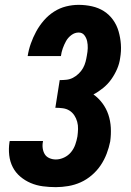

<svg xmlns="http://www.w3.org/2000/svg" viewBox="-20 -763 540 791"><path d="M210 8Q183 8 156.5 4.5Q130 1 106.5 -9Q83 -19 63.5 -35.5Q44 -52 32.5 -74.5Q21 -97 18 -123.5Q15 -150 19 -177L20 -182H157V-180Q154 -166 156 -152Q158 -138 164.5 -127.5Q171 -117 183.5 -111.5Q196 -106 210 -106Q227 -106 244 -114Q261 -122 272.5 -136Q284 -150 290 -167Q296 -184 299 -201Q301 -216 301.5 -231.5Q302 -247 298 -261.5Q294 -276 286 -288Q278 -300 266 -307.5Q254 -315 239 -317Q224 -319 208 -319L226 -433Q240 -433 254 -434.5Q268 -436 280.5 -442.5Q293 -449 304 -459.5Q315 -470 322 -482.5Q329 -495 332.5 -508.5Q336 -522 338 -535Q341 -550 341.5 -564.5Q342 -579 339 -593Q336 -607 327.5 -618Q319 -629 304 -629Q288 -629 274 -618.5Q260 -608 252 -593.5Q244 -579 238.5 -563.5Q233 -548 231 -532H94Q98 -558 107 -583.5Q116 -609 129 -633Q142 -657 160.5 -678.5Q179 -700 202.5 -715Q226 -730 252 -736.5Q278 -743 304 -743Q332 -743 359 -737Q386 -731 408 -717Q430 -703 445.5 -681.5Q461 -660 468.5 -634Q476 -608 478 -580.5Q480 -553 475 -524Q472 -501 462.5 -479Q453 -457 439 -437Q425 -417 405.5 -401Q386 -385 365 -374Q386 -359 402 -337.5Q418 -316 426.5 -290.5Q435 -265 436.5 -237Q438 -209 434 -180Q429 -155 419.5 -130Q410 -105 395 -82.5Q380 -60 358.5 -41.5Q337 -23 312.5 -12Q288 -1 261.5 3.5Q235 8 210 8Z"/></svg>

Font: Iosevka SS18 Heavy
Style: Italic
Weight: 900
Italic angle: -9°
Monospace: yes
Designer: Belleve Invis
Foundry: Belleve Invis
Version: Version 25.1.1; ttfautohint (v1.8.4)